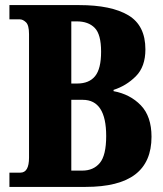

<svg xmlns="http://www.w3.org/2000/svg" viewBox="-20 -734 640 754"><path d="M17 0V-56H60Q94 -56 94 -115V-600Q94 -635 82 -646.5Q70 -658 58 -658H17V-714H291Q417 -714 484 -674Q551 -634 551 -540Q551 -472 513.5 -434.5Q476 -397 426 -381V-376Q491 -364 533 -320.5Q575 -277 575 -197Q575 -98 511 -49Q447 0 316 0ZM283 -406Q330 -406 353.5 -435Q377 -464 377 -531Q377 -599 352 -624.5Q327 -650 282 -650H260V-406ZM303 -64Q347 -64 372 -94Q397 -124 397 -200Q397 -342 305 -342H260V-64Z"/></svg>

Font: Noto Serif Sinhala ExtraCondensed Black
Style: Regular
Weight: 900
Width: 2
Designer: Jelle Bosma - Monotype Design Team
Foundry: Monotype Imaging Inc.
Version: Version 2.007; ttfautohint (v1.8.4.7-5d5b)